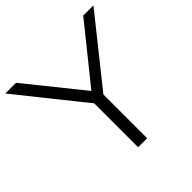

<svg xmlns="http://www.w3.org/2000/svg" viewBox="-182 -866 1026 1026"><g transform="rotate(-45 331.0 -352.5)"><path d="M297 0V-362L312 -313L-2 -705H79L339 -382H327L587 -705H664L351 -313L365 -362V0Z"/></g></svg>

Font: Nunito Sans 10pt SemiExpanded Light
Style: Regular
Weight: 300
Width: 6
Designer: Vernon Adams
Foundry: Vernon Adams
Version: Version 3.101;gftools[0.9.27]